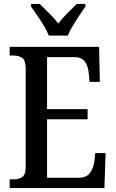

<svg xmlns="http://www.w3.org/2000/svg" viewBox="-20 -951 586 971"><path d="M29 0V-44H49Q77 -44 93.5 -56.5Q110 -69 110 -108V-601Q110 -646 92.5 -658Q75 -670 49 -670H29V-714H481L485 -537H433L429 -581Q426 -615 410 -638.5Q394 -662 356 -662H218V-399H423V-348H218V-52H378Q417 -52 434.5 -76Q452 -100 457 -133L462 -177H514L508 0ZM227 -771Q218 -794 202 -820.5Q186 -847 168 -873Q150 -899 137 -918V-931H181Q203 -909 229 -883.5Q255 -858 275 -832Q294 -858 320 -883.5Q346 -909 368 -931H412V-918Q399 -899 381.5 -873Q364 -847 348 -820.5Q332 -794 323 -771Z"/></svg>

Font: Noto Serif Lao Condensed Medium
Style: Regular
Weight: 500
Width: 3
Designer: Monotype Design Team
Foundry: Monotype Imaging Inc.
Version: Version 2.003; ttfautohint (v1.8.4.7-5d5b)